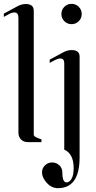

<svg xmlns="http://www.w3.org/2000/svg" viewBox="-23 -741 500 1001"><path d="M350 -480Q392 -480 392 -446V79Q392 240 279 240Q246 240 221 212.5Q196 185 196 158Q196 136 211.5 121Q227 106 249 106Q271 106 286.5 121Q302 136 302 158Q302 210 324 210Q338 210 349.5 192Q361 174 361 135Q361 61 312 39V-412Q312 -436 291 -436Q280 -436 264 -428L236 -413V-430L312 -471Q332 -480 350 -480ZM312.5 -705.5Q328 -721 350 -721Q372 -721 387.5 -705.5Q403 -690 403 -668Q403 -646 387.5 -630.5Q372 -615 350 -615Q328 -615 312.5 -630.5Q297 -646 297 -668Q297 -690 312.5 -705.5ZM111 -720Q153 -720 153 -685V-40Q153 -36 155.5 -32.5Q158 -29 164 -26Q170 -23 173.5 -21.5Q177 -20 184.5 -17.5Q192 -15 193 -15V0H123Q100 0 86.5 -14Q73 -28 73 -50V-649Q73 -676 52 -676Q39 -676 25 -668L-3 -653V-670L73 -711Q93 -720 111 -720Z"/></svg>

Font: kawoszeh
Style: Medium
Weight: 500
Version: Version 000.030